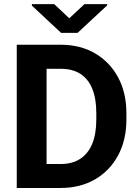

<svg xmlns="http://www.w3.org/2000/svg" viewBox="-20 -933 690 953"><path d="M127.3 0V-118.9H280.8Q338.9 -118.9 378.2 -144.6Q417.6 -170.3 437.8 -219.5Q458 -268.8 458 -339.6V-372.1Q458 -443.9 437.9 -492.7Q417.9 -541.5 378.7 -566.5Q339.5 -591.5 282.3 -591.5H124.4V-710.9H282.3Q378.4 -710.9 451.6 -668.3Q524.8 -625.6 566.1 -549.2Q607.4 -472.8 607.4 -371.1V-339.6Q607.4 -238 566.1 -161.5Q524.8 -85.1 451.4 -42.5Q377.9 0 280.8 0ZM211.2 0H63.2V-710.9H211.2ZM512.1 -906.5 365.2 -770H283L138.3 -905.2V-912.6H249L323.8 -842.2L399.4 -912.6H512.1Z"/></svg>

Font: Heebo
Style: Regular
Weight: 400
Designer: Oded Ezer
Foundry: Ezer Type House
Version: Version 3.100